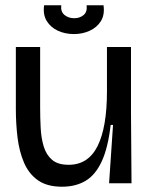

<svg xmlns="http://www.w3.org/2000/svg" viewBox="-20 -694 563 727"><path d="M215 13Q158 13 123.5 -11.5Q89 -36 71 -78Q53 -120 46.5 -172.5Q40 -225 40 -282V-516H132V-288Q132 -248 134 -209.5Q136 -171 145.5 -139.5Q155 -108 177 -89Q199 -70 240 -70Q314 -70 349.5 -141Q385 -212 385 -349V-516H476V-264L478 0H393L408 -221H399Q389 -134 365 -82.5Q341 -31 303.5 -9Q266 13 215 13ZM147 -674H212Q209 -650 224 -637.5Q239 -625 261 -625Q282 -625 296.5 -637Q311 -649 308 -674H372Q377 -638 362 -614Q347 -590 319.5 -577.5Q292 -565 260 -565Q227 -565 199.5 -577.5Q172 -590 157 -614.5Q142 -639 147 -674Z"/></svg>

Font: Bricolage Grotesque 48pt
Style: Regular
Weight: 400
Designer: Mathieu Triay
Foundry: Atelier Triay
Version: Version 1.000; ttfautohint (v1.8.4.7-5d5b);gftools[0.9.32]